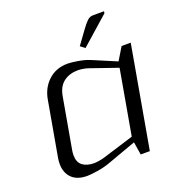

<svg xmlns="http://www.w3.org/2000/svg" viewBox="-143 -908 952 1033"><g transform="rotate(-20 333.5 -391.0)"><path d="M478 -73.7 312 -13.7Q279.8 -2 240 4.2Q200.2 10.3 180.7 10.3Q123 10.3 92.8 -20Q62.5 -50.3 62.5 -101.1Q62.5 -116.7 65.4 -134.3L121.1 -448.7Q132.3 -512.7 176.5 -553.2Q220.7 -593.8 287.1 -593.8Q306.6 -593.8 344.2 -587.6Q381.8 -581.5 410.2 -569.8L548.8 -511.2L592.8 -583.5H645L542 0H489.7ZM542.5 -477.1 383.3 -532.2Q372.1 -536.1 355 -538.8Q337.9 -541.5 327.1 -541.5Q278.8 -541.5 245.1 -516.4Q211.4 -491.2 202.1 -436.5L150.9 -147Q148.4 -132.3 148.4 -119.6Q148.4 -79.1 172.9 -60.3Q197.3 -41.5 238.8 -41.5Q249.5 -41.5 267.6 -44.4Q285.6 -47.4 298.8 -51.3L477.1 -106.4ZM565.9 -780.3 406.7 -639.6 380.9 -659.2 431.6 -729Q433.1 -731 435.5 -734.4Q448.2 -751.5 454.3 -759Q460.4 -766.6 469.7 -775.9Q479 -785.2 487.8 -788.3Q496.6 -791.5 507.3 -791.5H567.9Z"/></g></svg>

Font: Resagnicto
Style: Italic
Weight: 500
Italic angle: -10°
Version: Version 0.999